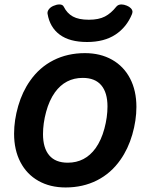

<svg xmlns="http://www.w3.org/2000/svg" viewBox="-20 -828 640 859"><path d="M590.3 -349.6Q590.3 -289.6 571.8 -225.6Q553.2 -161.6 518.6 -112.8Q476.6 -52.7 413.8 -21Q351.1 10.7 273.4 10.7Q204.1 10.7 151.9 -18.8Q99.6 -48.3 71.3 -102.8Q43 -157.2 43 -230Q43 -290 61.5 -354Q80.1 -418 114.7 -466.8Q156.7 -526.9 219.5 -558.6Q282.2 -590.3 359.9 -590.3Q429.2 -590.3 481.4 -560.8Q533.7 -531.2 562 -476.8Q590.3 -422.4 590.3 -349.6ZM225.6 -414.6Q200.2 -378.9 186.3 -327.4Q172.4 -275.9 172.4 -228Q172.4 -166 200.2 -133.1Q228 -100.1 283.2 -100.1Q360.8 -100.1 407.7 -165Q433.1 -200.7 447 -252.2Q460.9 -303.7 460.9 -351.6Q460.9 -413.6 433.1 -446.5Q405.3 -479.5 350.1 -479.5Q272.5 -479.5 225.6 -414.6ZM572.8 -774.4Q572.8 -771.5 570.8 -765.6Q546.9 -706.5 496.6 -673.3Q446.3 -640.1 369.6 -640.1Q291.5 -640.1 247.3 -672.9Q203.1 -705.6 192.9 -765.6Q192.4 -767.1 192.4 -769.5Q192.4 -778.8 199.5 -787.6Q206.5 -796.4 219.2 -801.8Q233.4 -808.1 245.6 -808.1Q260.3 -808.1 265.1 -798.3Q279.8 -768.6 305.9 -754.2Q332 -739.7 377.4 -739.7Q421.9 -739.7 449.5 -754.2Q477.1 -768.6 500.5 -798.3Q508.8 -808.1 523.4 -808.1Q534.2 -808.1 547.4 -802.7Q558.6 -798.3 565.7 -790.8Q572.8 -783.2 572.8 -774.4Z"/></svg>

Font: Courier Prime
Style: Bold Italic
Weight: 700
Italic angle: -10°
Designer: Alan Dague-Greene
Foundry: Quote-Unquote Apps
Version: Version 3.018